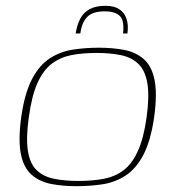

<svg xmlns="http://www.w3.org/2000/svg" viewBox="-20 -633 595 660"><path d="M243 7Q196 7 156.5 -0.5Q117 -8 89.5 -31.5Q62 -55 52 -102.5Q42 -150 53 -231Q65 -314 90.5 -362Q116 -410 152 -433Q188 -456 231 -462.5Q274 -469 320 -469Q367 -469 406.5 -461.5Q446 -454 473.5 -430.5Q501 -407 511 -359.5Q521 -312 510 -231Q498 -148 472.5 -100Q447 -52 411 -29Q375 -6 332.5 0.5Q290 7 243 7ZM250 -11Q298 -11 337 -18.5Q376 -26 405 -48Q434 -70 454 -114Q474 -158 484 -230Q494 -303 486.5 -347Q479 -391 455.5 -413.5Q432 -436 395.5 -443.5Q359 -451 311 -451Q263 -451 225 -443.5Q187 -436 157.5 -413.5Q128 -391 108.5 -347Q89 -303 79 -230Q69 -158 76 -114Q83 -70 106 -48Q129 -26 165.5 -18.5Q202 -11 250 -11ZM343 -613Q373 -613 390.5 -601Q408 -589 415 -568Q422 -547 418 -518H403Q408 -562 392 -578Q376 -594 340 -594Q298 -594 279.5 -574.5Q261 -555 256 -518H240Q245 -548 256 -569Q267 -590 288 -601.5Q309 -613 343 -613Z"/></svg>

Font: Genos Thin Thin
Style: Italic
Weight: 250
Italic angle: -8°
Version: Version 1.010